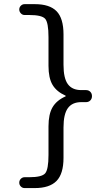

<svg xmlns="http://www.w3.org/2000/svg" viewBox="-20 -790 540 949"><path d="M303.7 -313.5Q304.7 -313.5 304.7 -315.4Q304.7 -317.4 303.7 -317.4Q259.8 -336.9 239.7 -370.6Q219.7 -404.3 219.7 -464.8V-606.4Q219.7 -678.7 203.1 -697.3Q186.5 -715.8 125 -715.8H101.6Q90.8 -715.8 83 -724.1Q75.2 -732.4 75.2 -743.2Q75.2 -753.9 83 -761.7Q90.8 -769.5 101.6 -769.5H152.3Q225.6 -769.5 259.8 -734.4Q293.9 -699.2 293.9 -620.1V-469.7Q293.9 -403.3 315.4 -374Q336.9 -344.7 381.8 -344.7H405.3Q418 -344.7 426.3 -336.4Q434.6 -328.1 434.6 -314.9Q434.6 -301.8 426.3 -293.5Q418 -285.2 405.3 -285.2H381.8Q336.9 -285.2 315.4 -255.4Q293.9 -225.6 293.9 -160.2V-9.8Q293.9 69.3 259.3 104.5Q224.6 139.6 152.3 139.6H101.6Q90.8 139.6 83 131.8Q75.2 124 75.2 112.8Q75.2 101.6 83 93.8Q90.8 85.9 101.6 85.9H125Q186.5 85.9 203.1 66.9Q219.7 47.9 219.7 -24.4V-165Q219.7 -225.6 239.7 -259.8Q259.8 -293.9 303.7 -313.5Z"/></svg>

Font: Rounded Mgen+ 1mn regular
Style: Regular
Weight: 400
Designer: [Source Han Sans]
Ryoko NISHIZUKA  (kana & ideographs); Paul D. Hunt (Latin, Greek & Cyrillic); Wenlong ZHANG  (bopomofo
Version: Version 1.059.20150602